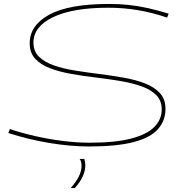

<svg xmlns="http://www.w3.org/2000/svg" viewBox="-20 -730 941 970"><path d="M832 -661 824 -641Q752 -666 678 -678.5Q604 -691 527 -691Q348 -691 248.5 -643.5Q149 -596 149 -515Q149 -471 177 -443.5Q205 -416 252.5 -399.5Q300 -383 359.5 -373.5Q419 -364 482.5 -356Q546 -348 605.5 -337.5Q665 -327 712.5 -308.5Q760 -290 788 -259.5Q816 -229 816 -180Q816 -121 778.5 -78Q741 -35 656 -12.5Q571 10 430 10Q336 10 230.5 -7.5Q125 -25 22 -58L30 -78Q86 -59 155.5 -43Q225 -27 297 -18Q369 -9 432 -9Q562 -9 642.5 -30Q723 -51 760 -89Q797 -127 797 -177Q797 -222 769 -250Q741 -278 693.5 -294.5Q646 -311 586.5 -321Q527 -331 463.5 -338.5Q400 -346 340.5 -356.5Q281 -367 233.5 -385Q186 -403 158 -433Q130 -463 130 -511Q130 -602 229 -656Q328 -710 531 -710Q585 -710 631 -705Q677 -700 725 -689.5Q773 -679 832 -661ZM382 73H406Q409 84 410 91Q411 98 411 105Q411 161 358 220H337Q392 159 392 108Q392 84 382 73Z"/></svg>

Font: Georama Extra Expanded Thin
Style: Italic
Weight: 100
Width: 8
Italic angle: -9°
Designer: Jean-Baptiste Levee
Foundry: Production Type
Version: Version 1.000